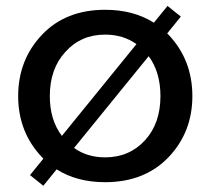

<svg xmlns="http://www.w3.org/2000/svg" viewBox="-20 -587 695 634"><path d="M123 26.4C138 8 152.7 -10.1 167.1 -27.8C211.5 0.5 264.9 14.6 327.1 14.6C413.7 14.6 483.4 -12.7 536.1 -67.4C588.9 -122.7 615.2 -190.1 615.2 -269.5C615.2 -349.6 588.9 -417.3 536.1 -472.7C534.8 -474 533.5 -475.4 532.1 -476.7C548.1 -496.4 563.1 -514.9 577.1 -532.2L533.2 -567.4C517.9 -548.6 502.9 -530.1 488.1 -512C443.3 -540.5 389.6 -554.7 327.1 -554.7C240.6 -554.7 171.2 -527.3 119.1 -472.7C66.4 -417.3 40 -349.6 40 -269.5C40 -190.1 66.4 -122.7 119.1 -67.4C120.5 -66 121.9 -64.6 123.2 -63.2C107.6 -43.9 92.9 -25.8 79.1 -8.8ZM224.6 -98.5C320.4 -216.2 402.5 -317.2 471 -401.5C496.8 -366.4 509.8 -322.5 509.8 -269.5C509.8 -209.6 492.8 -161.1 459 -124C424.5 -86.3 380.5 -67.4 327.1 -67.4C287.6 -67.4 253.4 -77.7 224.6 -98.5ZM184.3 -138.3C157.8 -173.3 144.5 -217 144.5 -269.5C144.5 -330.1 161.8 -378.9 196.3 -416C230.1 -453.8 273.8 -472.7 327.1 -472.7C366.9 -472.7 401.4 -462.2 430.6 -441.3C334.8 -323.5 252.7 -222.5 184.3 -138.3Z"/></svg>

Font: Helmet
Style: Regular
Weight: 400
Designer: Carl Enlund
Version: 1.0